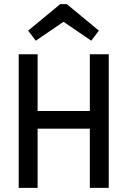

<svg xmlns="http://www.w3.org/2000/svg" viewBox="-20 -914 620 934"><path d="M71 0V-650H163V-374H417V-650H509V0H417V-288H163V0ZM154 -716 117 -765 273 -894H305L461 -765L424 -716L289 -808Z"/></svg>

Font: Sometype Mono Medium
Style: Regular
Weight: 500
Monospace: yes
Designer: Ryoichi Tsunekawa
Foundry: Dharma Type
Version: Version 1.000; ttfautohint (v1.8.3)